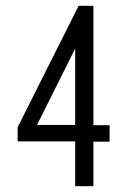

<svg xmlns="http://www.w3.org/2000/svg" viewBox="-20 -644 415 664"><path d="M240 0H303V-154H359V-211H303V-624H252L41 -204V-155H240ZM108 -212 240 -476V-212Z"/></svg>

Font: Inconsolata Condensed
Style: Regular
Weight: 400
Width: 3
Monospace: yes
Designer: Raph Levien, Cyreal, Brenton Simpson
Foundry: Raph Levien, Cyreal, Google
Version: Version 3.100